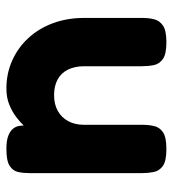

<svg xmlns="http://www.w3.org/2000/svg" viewBox="10 -542 540 600"><g transform="rotate(90 280.0 -242.0)"><path d="M256 8Q210 8 169.5 -10Q129 -28 99 -60.5Q69 -93 52.5 -137.5Q36 -182 36 -235V-416Q36 -436 40 -453Q44 -470 59.5 -481Q75 -492 112 -492Q149 -492 164.5 -481Q180 -470 183.5 -452.5Q187 -435 187 -415V-235Q187 -206 197.5 -184.5Q208 -163 228.5 -152Q249 -141 277 -141Q306 -141 326.5 -152.5Q347 -164 358.5 -185Q370 -206 370 -235V-417Q370 -437 374 -454Q378 -471 393.5 -481.5Q409 -492 446 -492Q483 -492 498.5 -481Q514 -470 517.5 -452.5Q521 -435 521 -416V-64Q521 -45 517.5 -28.5Q514 -12 498 -2Q482 8 446 8Q419 8 404 2Q389 -4 382 -13Q375 -22 373.5 -32Q372 -42 372 -50L385 -61Q382 -57 372 -46Q362 -35 345.5 -22.5Q329 -10 307 -1Q285 8 256 8Z"/></g></svg>

Font: Fredoka SemiBold
Style: Regular
Weight: 600
Designer: Ben Nathan
Foundry: Milena B. Brandão, Ben Nathan
Version: Version 2.001